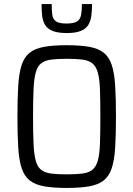

<svg xmlns="http://www.w3.org/2000/svg" viewBox="-20 -919 658 947"><path d="M309 8Q242 8 197.5 0Q153 -8 126.5 -29Q100 -50 87 -89Q74 -128 70 -190.5Q66 -253 66 -344Q66 -435 70 -497.5Q74 -560 87 -599Q100 -638 126.5 -659Q153 -680 197.5 -688Q242 -696 309 -696Q376 -696 420.5 -688Q465 -680 491.5 -659Q518 -638 531 -599Q544 -560 548 -497.5Q552 -435 552 -344Q552 -253 548 -190.5Q544 -128 531 -89Q518 -50 491.5 -29Q465 -8 420.5 0Q376 8 309 8ZM309 -59Q356 -59 386.5 -63Q417 -67 435 -81Q453 -95 462 -125.5Q471 -156 473 -209Q475 -262 475 -344Q475 -426 473 -479Q471 -532 462 -562.5Q453 -593 435 -607Q417 -621 386.5 -625Q356 -629 309 -629Q262 -629 232 -625Q202 -621 183.5 -607Q165 -593 156.5 -562.5Q148 -532 145.5 -479Q143 -426 143 -344Q143 -262 145.5 -209Q148 -156 156.5 -125.5Q165 -95 183.5 -81Q202 -67 232 -63Q262 -59 309 -59ZM309 -756Q265 -756 239.5 -766.5Q214 -777 202.5 -796Q191 -815 188 -841Q185 -867 185 -899H235Q235 -867 238 -845.5Q241 -824 256.5 -813.5Q272 -803 308 -803Q345 -803 360.5 -813.5Q376 -824 380 -845.5Q384 -867 384 -899H434Q434 -867 430.5 -841Q427 -815 415.5 -796Q404 -777 378.5 -766.5Q353 -756 309 -756Z"/></svg>

Font: Saira SemiCondensed
Style: Regular
Weight: 400
Width: 4
Designer: Hector Gatti with collaboration of the Omnibus-Type team
Foundry: Omnibus-Type
Version: Version 1.101